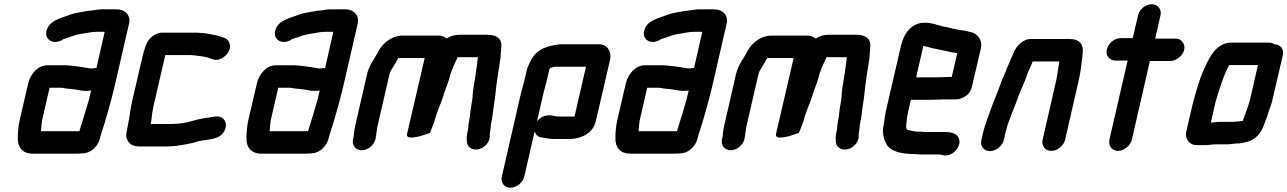

<svg xmlns="http://www.w3.org/2000/svg" viewBox="-20 -667 6075 906"><path d="M177 -86C177 -91 178 -96 179 -101L214 -253H265C269 -253 273 -253 277 -252L295 -249C302 -248 310 -248 318 -247C342 -245 361 -238 386 -238C395 -238 403 -239 410 -240C406 -226 403 -212 400 -198C385 -146 371 -100 356 -53L355 -48H173C176 -62 174 -71 177 -86ZM410 -344C406 -344 403 -344 400 -345C381 -348 355 -353 334 -355L314 -357C306 -358 299 -359 290 -359H203C158 -359 123 -317 113 -273L73 -101C66 -69 64 -41 64 -14C63 26 85 58 133 58H343C350 58 357 58 363 57C389 57 408 49 425 32C443 14 449 -1 455 -27C456 -32 458 -37 460 -43C471 -77 479 -102 489 -139C498 -172 511 -217 519 -252L589 -556C598 -596 569 -623 530 -623H460C445 -623 431 -620 418 -618L397 -616C365 -610 335 -607 308 -597C271 -581 222 -574 204 -534C182 -487 224 -453 271 -477C273 -479 281 -484 284 -484C289 -486 295 -488 302 -490C319 -495 336 -503 356 -506C381 -509 410 -517 435 -517H474L435 -346H428C422 -345 417 -344 410 -344Z M702 -153C703 -162 706 -174 709 -187L760 -407H876C881 -407 886 -407 891 -406C894 -406 898 -406 903 -405C926 -402 954 -400 972 -391L982 -388C1011 -375 1044 -399 1057 -420C1076 -452 1060 -480 1040 -488L1030 -491C1022 -494 1015 -497 1006 -499C979 -504 952 -512 920 -512C915 -513 909 -513 902 -513H745C719 -513 692 -494 680 -476C669 -460 658 -424 652 -398L603 -187C594 -147 592 -115 584 -79C581 -67 580 -53 577 -40C574 -28 576 -16 583 -3C593 16 611 24 640 24H766C785 24 803 23 820 20C847 16 878 11 901 4C943 -11 998 -3 1028 -34C1065 -73 1041 -125 995 -117C961 -112 922 -107 890 -97C860 -88 827 -82 791 -82H691C697 -106 696 -129 702 -153Z M1256 -86C1256 -91 1257 -96 1258 -101L1293 -253H1344C1348 -253 1352 -253 1356 -252L1374 -249C1381 -248 1389 -248 1397 -247C1421 -245 1440 -238 1465 -238C1474 -238 1482 -239 1489 -240C1485 -226 1482 -212 1479 -198C1464 -146 1450 -100 1435 -53L1434 -48H1252C1255 -62 1253 -71 1256 -86ZM1489 -344C1485 -344 1482 -344 1479 -345C1460 -348 1434 -353 1413 -355L1393 -357C1385 -358 1378 -359 1369 -359H1282C1237 -359 1202 -317 1192 -273L1152 -101C1145 -69 1143 -41 1143 -14C1142 26 1164 58 1212 58H1422C1429 58 1436 58 1442 57C1468 57 1487 49 1504 32C1522 14 1528 -1 1534 -27C1535 -32 1537 -37 1539 -43C1550 -77 1558 -102 1568 -139C1577 -172 1590 -217 1598 -252L1668 -556C1677 -596 1648 -623 1609 -623H1539C1524 -623 1510 -620 1497 -618L1476 -616C1444 -610 1414 -607 1387 -597C1350 -581 1301 -574 1283 -534C1261 -487 1303 -453 1350 -477C1352 -479 1360 -484 1363 -484C1368 -486 1374 -488 1381 -490C1398 -495 1415 -503 1435 -506C1460 -509 1489 -517 1514 -517H1553L1514 -346H1507C1501 -345 1496 -344 1489 -344Z M1649 -24 1646 -11C1639 18 1658 42 1687 42C1716 42 1745 18 1752 -11L1753 -18C1757 -37 1757 -51 1761 -70L1818 -317C1820 -326 1826 -337 1830 -343C1840 -358 1850 -377 1859 -392C1859 -393 1859 -393 1860 -393H1984L1901 -36C1895 -11 1931 -18 1952 -22C1969 -25 1995 -36 2009 -40C2016 -60 2025 -78 2031 -98C2042 -144 2064 -183 2076 -228C2083 -250 2092 -269 2098 -290C2107 -329 2122 -359 2137 -392C2137 -393 2137 -394 2139 -397H2235C2230 -347 2220 -290 2212 -239C2211 -225 2210 -200 2206 -182L2201 -150C2199 -128 2196 -105 2191 -82C2190 -74 2190 -67 2189 -60C2188 -57 2187 -54 2188 -52L2185 -41C2183 -33 2183 -24 2182 -13L2183 -3C2183 11 2187 22 2198 30C2233 56 2292 20 2291 -25V-36C2291 -39 2292 -41 2292 -42C2293 -47 2294 -52 2294 -57C2297 -68 2295 -76 2298 -88C2304 -112 2305 -135 2309 -159L2313 -187C2315 -199 2317 -212 2318 -225C2322 -269 2330 -317 2337 -363L2341 -389C2343 -412 2345 -432 2346 -453C2347 -486 2320 -503 2281 -503H2150C2126 -503 2107 -498 2088 -485C2077 -494 2065 -499 2052 -499H1890C1834 -502 1792 -470 1767 -428C1750 -392 1722 -362 1712 -317L1656 -73C1652 -55 1650 -38 1649 -24Z M2560 -286 2572 -338C2573 -340 2576 -347 2579 -347C2586 -349 2592 -352 2602 -352H2745L2691 -117H2613C2605 -118 2592 -120 2585 -122C2555 -126 2530 -116 2514 -94L2544 -226C2547 -240 2557 -273 2560 -286ZM2791 -93 2858 -382C2861 -393 2861 -405 2859 -417C2854 -436 2838 -458 2810 -458H2624C2605 -457 2585 -452 2569 -448L2552 -442C2524 -433 2497 -408 2484 -380C2478 -367 2470 -353 2466 -337L2454 -285C2451 -273 2441 -239 2438 -226L2348 166C2342 194 2359 219 2388 219C2417 219 2448 194 2454 166L2503 -48C2507 -32 2517 -22 2533 -19C2552 -16 2574 -11 2597 -11H2675C2728 -14 2779 -42 2791 -93Z M2997 -86C2997 -91 2998 -96 2999 -101L3034 -253H3085C3089 -253 3093 -253 3097 -252L3115 -249C3122 -248 3130 -248 3138 -247C3162 -245 3181 -238 3206 -238C3215 -238 3223 -239 3230 -240C3226 -226 3223 -212 3220 -198C3205 -146 3191 -100 3176 -53L3175 -48H2993C2996 -62 2994 -71 2997 -86ZM3230 -344C3226 -344 3223 -344 3220 -345C3201 -348 3175 -353 3154 -355L3134 -357C3126 -358 3119 -359 3110 -359H3023C2978 -359 2943 -317 2933 -273L2893 -101C2886 -69 2884 -41 2884 -14C2883 26 2905 58 2953 58H3163C3170 58 3177 58 3183 57C3209 57 3228 49 3245 32C3263 14 3269 -1 3275 -27C3276 -32 3278 -37 3280 -43C3291 -77 3299 -102 3309 -139C3318 -172 3331 -217 3339 -252L3409 -556C3418 -596 3389 -623 3350 -623H3280C3265 -623 3251 -620 3238 -618L3217 -616C3185 -610 3155 -607 3128 -597C3091 -581 3042 -574 3024 -534C3002 -487 3044 -453 3091 -477C3093 -479 3101 -484 3104 -484C3109 -486 3115 -488 3122 -490C3139 -495 3156 -503 3176 -506C3201 -509 3230 -517 3255 -517H3294L3255 -346H3248C3242 -345 3237 -344 3230 -344Z M3390 -24 3387 -11C3380 18 3399 42 3428 42C3457 42 3486 18 3493 -11L3494 -18C3498 -37 3498 -51 3502 -70L3559 -317C3561 -326 3567 -337 3571 -343C3581 -358 3591 -377 3600 -392C3600 -393 3600 -393 3601 -393H3725L3642 -36C3636 -11 3672 -18 3693 -22C3710 -25 3736 -36 3750 -40C3757 -60 3766 -78 3772 -98C3783 -144 3805 -183 3817 -228C3824 -250 3833 -269 3839 -290C3848 -329 3863 -359 3878 -392C3878 -393 3878 -394 3880 -397H3976C3971 -347 3961 -290 3953 -239C3952 -225 3951 -200 3947 -182L3942 -150C3940 -128 3937 -105 3932 -82C3931 -74 3931 -67 3930 -60C3929 -57 3928 -54 3929 -52L3926 -41C3924 -33 3924 -24 3923 -13L3924 -3C3924 11 3928 22 3939 30C3974 56 4033 20 4032 -25V-36C4032 -39 4033 -41 4033 -42C4034 -47 4035 -52 4035 -57C4038 -68 4036 -76 4039 -88C4045 -112 4046 -135 4050 -159L4054 -187C4056 -199 4058 -212 4059 -225C4063 -269 4071 -317 4078 -363L4082 -389C4084 -412 4086 -432 4087 -453C4088 -486 4061 -503 4022 -503H3891C3867 -503 3848 -498 3829 -485C3818 -494 3806 -499 3793 -499H3631C3575 -502 3533 -470 3508 -428C3491 -392 3463 -362 3453 -317L3397 -73C3393 -55 3391 -38 3390 -24Z M4398 -302H4303L4337 -450C4340 -449 4342 -449 4344 -449C4359 -446 4378 -439 4393 -437C4420 -432 4445 -426 4472 -420L4489 -418C4492 -417 4494 -417 4497 -416L4471 -304H4460C4447 -304 4413 -302 4398 -302ZM4436 -198H4489C4502 -197 4517 -202 4534 -212C4551 -222 4562 -238 4566 -257L4609 -441C4616 -476 4596 -503 4570 -513C4558 -517 4540 -520 4528 -523L4511 -525L4496 -528C4477 -531 4456 -538 4436 -541C4406 -547 4379 -560 4344 -560C4282 -560 4245 -511 4231 -449L4160 -142C4154 -114 4153 -87 4147 -62C4144 -33 4152 -6 4163 13C4181 48 4235 60 4295 60C4305 60 4315 62 4326 62H4418C4419 62 4419 62 4420 63L4428 65C4471 76 4519 28 4505 -13C4498 -34 4474 -44 4442 -44H4343C4335 -45 4328 -46 4320 -46H4305C4299 -47 4294 -47 4291 -48L4277 -51C4268 -53 4264 -53 4260 -56L4258 -58C4258 -61 4255 -69 4256 -75C4258 -95 4260 -118 4266 -143L4278 -196H4373C4388 -196 4423 -198 4436 -198Z M4761 -414C4761 -412 4760 -409 4758 -406C4751 -392 4748 -385 4743 -371C4738 -359 4730 -344 4726 -331C4721 -317 4716 -308 4709 -292C4694 -248 4677 -209 4660 -164C4645 -121 4628 -81 4617 -34L4611 -7C4604 22 4622 46 4651 46C4680 46 4710 22 4717 -7L4723 -34C4724 -39 4725 -46 4729 -57C4731 -67 4734 -76 4737 -84C4751 -125 4772 -173 4786 -213C4799 -249 4818 -285 4829 -321L4834 -333C4840 -345 4844 -355 4849 -367C4849 -369 4851 -372 4853 -377H4978C4978 -375 4977 -373 4978 -372L4974 -348C4971 -332 4969 -310 4965 -292L4900 -8C4893 21 4912 45 4941 45C4970 45 4999 21 5006 -8L5071 -291C5080 -331 5084 -372 5088 -407C5096 -456 5077 -483 5026 -483H4851C4809 -486 4775 -451 4761 -414Z M5350 -594 5325 -487H5268C5239 -487 5210 -463 5203 -434C5196 -405 5215 -381 5244 -381H5301L5215 -8C5209 20 5227 45 5255 45C5283 45 5315 20 5321 -8L5406 -379H5502C5530 -379 5562 -404 5568 -432C5574 -460 5555 -485 5527 -485H5431L5456 -594C5463 -623 5443 -647 5414 -647C5385 -647 5357 -623 5350 -594Z M5798 -92H5739C5729 -92 5719 -91 5708 -90C5701 -89 5699 -87 5694 -89L5715 -183C5734 -248 5753 -309 5780 -360H5916L5877 -190C5874 -181 5872 -176 5872 -174C5870 -169 5868 -162 5865 -154L5857 -132C5852 -119 5849 -109 5844 -96C5829 -96 5813 -92 5798 -92ZM5621 17C5626 18 5634 18 5643 18H5666C5681 18 5701 14 5717 14H5774C5781 14 5788 13 5796 12L5813 10H5824C5838 9 5855 5 5869 1C5902 -8 5929 -36 5943 -74C5948 -88 5948 -88 5952 -98C5955 -105 5957 -113 5960 -120L5967 -142C5973 -159 5976 -165 5982 -186L6033 -405C6040 -435 6023 -457 5994 -458C5986 -463 5977 -466 5968 -466H5787C5770 -466 5751 -460 5733 -447C5698 -423 5678 -376 5658 -333C5638 -288 5625 -237 5610 -185L5577 -43C5571 -15 5592 17 5621 17Z"/></svg>

Font: Electronic
Style: HvIt
Weight: 900
Version: Version 1.011